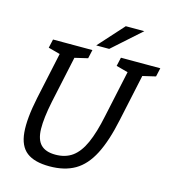

<svg xmlns="http://www.w3.org/2000/svg" viewBox="-122 -941 947 1050"><g transform="rotate(15 351.0 -416.0)"><path d="M560.7 -336Q534.7 -212 495.4 -136Q456.2 -60 397.8 -26Q339.3 8 254 8Q168.7 8 124.8 -26Q80.8 -60 74.1 -136Q67.3 -212 93.3 -336H176.3Q156.3 -239 157.4 -178.6Q158.5 -118.2 186 -90.1Q213.5 -62 269.2 -62Q325.8 -62 364.7 -90.1Q403.5 -118.2 430.6 -178.6Q457.7 -239 477.7 -336ZM548.7 -667H631.7L560.7 -336H477.7ZM176.3 -336H93.3L164.3 -667H247.3ZM94.3 -667H174.3L163.8 -596.2L83.3 -617.8ZM478.7 -667H558.7L548.2 -596.2L467.7 -617.8ZM592.2 -594.7 621.7 -667H701.7L690.7 -617.8ZM207.8 -594.7 237.3 -667H317.3L306.3 -617.8ZM564.8 -840.3 404.2 -697H330.8L459.8 -840.3Z"/></g></svg>

Font: Epunda Slab Light
Style: Italic
Weight: 300
Italic angle: -12°
Designer: Simon Atzbach
Foundry: typofactur
Version: Version 1.102